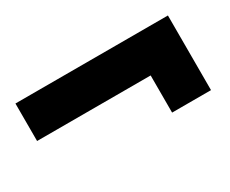

<svg xmlns="http://www.w3.org/2000/svg" viewBox="-49 -467 563 470"><g transform="rotate(-30 232.5 -232.5)"><path d="M12 -338H443V-127H333V-232H12Z"/></g></svg>

Font: Grenze Gotisch Black
Style: Regular
Weight: 900
Designer: Renata Polastri
Foundry: Omnibus-Type
Version: Version 1.001